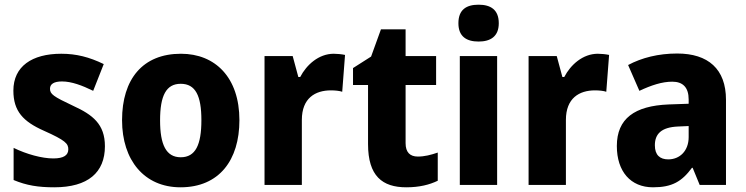

<svg xmlns="http://www.w3.org/2000/svg" viewBox="-20 -788 3177 818"><path d="M427 -165C427 -259 375 -299 292 -337C207 -377 193 -387 193 -410C193 -430 210 -441 244 -441C285 -441 330 -424 377 -401L422 -515C360 -545 305 -559 241 -559C116 -559 37 -505 37 -402C37 -314 79 -270 167 -231C259 -190 271 -176 271 -152C271 -127 252 -113 207 -113C159 -113 93 -131 38 -158V-21C93 2 143 10 211 10C355 10 427 -53 427 -165Z M1000 -276C1000 -458 897 -559 751 -559C588 -559 500 -451 500 -276C500 -105 595 10 749 10C914 10 1000 -106 1000 -276ZM662 -275C662 -381 688 -431 750 -431C813 -431 838 -380 838 -276C838 -171 813 -118 750 -118C688 -118 662 -171 662 -275Z M1402 -559C1338 -559 1286 -512 1259 -460H1251L1227 -549H1107V0H1266V-277C1266 -370 1323 -403 1390 -403C1408 -403 1427 -401 1438 -397L1450 -554C1436 -557 1417 -559 1402 -559Z M1760 -121C1727 -121 1708 -139 1708 -178V-426H1838V-549H1708V-663H1603L1561 -547L1484 -498V-426H1548V-174C1548 -38 1609 10 1711 10C1767 10 1810 -1 1845 -18V-138C1816 -128 1789 -121 1760 -121Z M2019 -768C1967 -768 1933 -747 1933 -689C1933 -632 1968 -611 2019 -611C2069 -611 2105 -632 2105 -689C2105 -747 2070 -768 2019 -768ZM2098 -549H1939V0H2098Z M2527 -559C2463 -559 2411 -512 2384 -460H2376L2352 -549H2232V0H2391V-277C2391 -370 2448 -403 2515 -403C2533 -403 2552 -401 2563 -397L2575 -554C2561 -557 2542 -559 2527 -559Z M2865 -560C2785 -560 2714 -542 2656 -511L2704 -401C2755 -425 2801 -440 2844 -440C2889 -440 2914 -416 2914 -364V-346L2828 -343C2684 -337 2608 -283 2608 -166C2608 -57 2667 10 2762 10C2844 10 2885 -15 2928 -73H2931L2961 0H3073V-363C3073 -494 2997 -560 2865 -560ZM2869 -249 2914 -251V-204C2914 -145 2876 -109 2827 -109C2792 -109 2770 -127 2770 -169C2770 -217 2797 -246 2869 -249Z"/></svg>

Font: Noto Sans Gujarati UI SemiCondensed ExtraBold
Style: Regular
Weight: 800
Width: 4
Designer: Jelle Bosma - Monotype Design Team, Universal Thirst
Foundry: Monotype Imaging Inc.
Version: Version 2.106